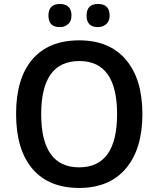

<svg xmlns="http://www.w3.org/2000/svg" viewBox="-20 -926 789 956"><path d="M374 9.8Q222.2 9.8 141.1 -85.9Q60.1 -181.6 60.1 -358.9Q60.1 -535.6 141.1 -630.4Q222.2 -725.1 375 -725.1Q524.9 -725.1 606.9 -628.7Q689 -532.2 689 -357.9Q689 -184.1 606.9 -87.2Q524.9 9.8 374 9.8ZM374 -92.8Q563 -92.8 563 -357.9Q563 -622.1 375 -622.1Q185.1 -622.1 185.1 -357.9Q185.1 -92.8 374 -92.8ZM277.8 -906.2Q335.9 -906.2 335.9 -848.1Q335.9 -821.3 319.3 -806.2Q302.7 -791 277.8 -791Q221.2 -791 221.2 -848.1Q221.2 -906.2 277.8 -906.2ZM467.8 -906.2Q525.9 -906.2 525.9 -848.1Q525.9 -821.3 509.3 -806.2Q492.7 -791 467.8 -791Q411.1 -791 411.1 -848.1Q411.1 -906.2 467.8 -906.2Z"/></svg>

Font: Droid Sans TV
Style: Bold
Weight: 600
Version: Version 1.00